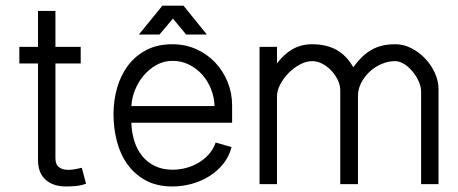

<svg xmlns="http://www.w3.org/2000/svg" viewBox="-20 -655 1629 683"><path d="M286.1 -1.5Q269 4.9 250.7 6.6Q232.4 8.3 214.4 8.3Q169.4 8.3 142.3 -15.6Q115.2 -39.6 115.2 -85.9V-429.2H48.8V-488.3H115.2V-616.2H177.2V-488.3H267.1V-429.2H177.2V-92.3Q177.2 -69.8 189.7 -60.3Q202.1 -50.8 223.1 -50.8Q234.9 -50.8 247.6 -53.2Q260.3 -55.7 271 -58.1Z M595.2 -588.9 547.4 -532.2H474.1L557.6 -634.8H632.8L715.8 -532.2H642.1ZM803.7 -131.8Q794.9 -97.7 773.7 -71.5Q752.4 -45.4 723.6 -27.6Q694.8 -9.8 661.1 -0.7Q627.4 8.3 593.3 8.3Q538.1 8.3 498.5 -13.2Q459 -34.7 433.3 -70.6Q407.7 -106.4 395.8 -152.6Q383.8 -198.7 383.8 -248.5Q383.8 -297.9 396.7 -342.8Q409.7 -387.7 435.5 -422.1Q461.4 -456.5 500.7 -477.1Q540 -497.6 593.3 -497.6Q639.2 -497.6 678 -480.2Q716.8 -462.9 745.1 -433.1Q773.4 -403.3 789.6 -363.8Q805.7 -324.2 805.7 -279.8V-218.3H447.3Q448.2 -184.1 457.8 -153.6Q467.3 -123 485.6 -100.3Q503.9 -77.6 531 -64.5Q558.1 -51.3 593.8 -51.3Q618.2 -51.3 642.1 -57.6Q666 -64 686.5 -76.2Q707 -88.4 723.1 -106.4Q739.3 -124.5 747.1 -147.9ZM743.2 -277.8Q742.2 -308.6 731 -337.4Q719.7 -366.2 700 -388.7Q680.2 -411.1 653.1 -424.8Q626 -438.5 593.3 -438.5Q562.5 -438.5 536.4 -423.8Q510.3 -409.2 491 -386.2Q471.7 -363.3 460.2 -334.5Q448.7 -305.7 447.3 -277.8Z M965.3 -488.3V-429.7Q977.5 -445.3 990.7 -457.8Q1003.9 -470.2 1018.8 -479Q1033.7 -487.8 1051.5 -492.7Q1069.3 -497.6 1090.3 -497.6Q1140.6 -497.6 1176.3 -478Q1211.9 -458.5 1236.8 -416Q1252 -436.5 1267.3 -451.7Q1282.7 -466.8 1300.3 -477.1Q1317.9 -487.3 1338.9 -492.4Q1359.9 -497.6 1386.7 -497.6Q1416 -497.6 1443.6 -483.4Q1471.2 -469.2 1492.7 -446.5Q1514.2 -423.8 1527.1 -395Q1540 -366.2 1540 -337.4V0H1478V-330.1Q1478 -346.2 1469.7 -365Q1461.4 -383.8 1448.2 -399.9Q1435.1 -416 1418.5 -426.8Q1401.9 -437.5 1384.8 -437.5Q1361.3 -437.5 1337.6 -427.5Q1314 -417.5 1295.4 -400.4Q1276.9 -383.3 1265.1 -360.8Q1253.4 -338.4 1253.4 -313.5V0H1190.4V-333.5Q1190.4 -352.1 1181.6 -370.4Q1172.9 -388.7 1158.7 -403.8Q1144.5 -418.9 1126.7 -428.2Q1108.9 -437.5 1090.3 -437.5Q1069.3 -437.5 1047.4 -425.8Q1025.4 -414.1 1007.1 -395.8Q988.8 -377.4 977.1 -355.2Q965.3 -333 965.3 -311.5V0H903.3V-488.3Z"/></svg>

Font: SengPathom
Style: Regular
Weight: 400
Designer: John M. Durdin
Foundry: Lao Script for Windows
Version: Version 1.300